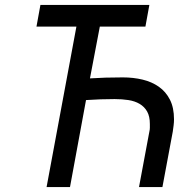

<svg xmlns="http://www.w3.org/2000/svg" viewBox="-20 -759 744 779"><path d="M290 -651H128L144 -739H586L570 -651H385L345 -441Q378 -443 408 -444Q438 -445 478 -445Q521 -445 558.5 -436Q596 -427 624.5 -407Q653 -387 669.5 -354.5Q686 -322 686 -275Q686 -263 684.5 -251Q683 -239 681 -225L639 0H544L586 -225Q588 -233 588 -240.5Q588 -248 588 -256Q588 -287 577 -306.5Q566 -326 546.5 -337.5Q527 -349 501 -353Q475 -357 445 -357Q414 -357 387.5 -356Q361 -355 329 -353L264 0H169Z"/></svg>

Font: Involve Medium Oblique
Style: Italic
Weight: 500
Italic angle: -10.5°
Designer: Stefan Peev
Foundry: Context Ltd.
Version: Version 1.001